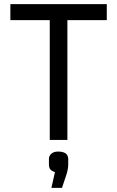

<svg xmlns="http://www.w3.org/2000/svg" viewBox="-20 -675 565 926"><path d="M495 -655V-578H305V0H220V-578H30V-655ZM309 92V118Q309 139 301 165L279 231H228L245 155Q229 150 222.5 141.5Q216 133 216 117V92Q216 76 228 66Q240 56 260 56Q309 56 309 92Z"/></svg>

Font: Ropa Sans
Style: Regular
Weight: 400
Designer: Botio Nikoltchev
Foundry: Botio Nikoltchev
Version: Version 1.100